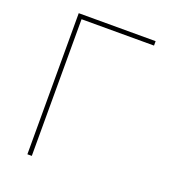

<svg xmlns="http://www.w3.org/2000/svg" viewBox="-133 -828 836 930"><g transform="rotate(20 285.5 -363.5)"><path d="M509.9 -727.3V-704.5H136.4V0H113.6V-727.3Z"/></g></svg>

Font: Inter P Thin
Style: Regular
Weight: 100
Designer: Rasmus Andersson
Foundry: rsms
Version: Version 3.018;git-588b23468